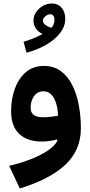

<svg xmlns="http://www.w3.org/2000/svg" viewBox="-20 -799 510 1087"><path d="M265.1 -718.4Q275.8 -718.4 282 -709.8Q288.2 -701.2 288.2 -688.3Q288.2 -660 271.1 -641.2Q256.8 -646.1 245.8 -652.2Q234.9 -658.3 228.7 -665.9Q222.5 -673.5 222.5 -682.3Q222.5 -694.8 236.7 -706.6Q251 -718.4 265.1 -718.4ZM273.7 -779.3Q246.1 -779.3 222.5 -765.6Q198.8 -752 184.2 -730Q169.6 -708.1 169.6 -683Q169.6 -665.3 176.2 -650.4Q182.9 -635.5 194.3 -624.3Q205.8 -613.1 220.7 -606.2Q193.5 -591.7 164.4 -580Q135.2 -568.3 113.4 -562.6L130.3 -500.6Q194.2 -517.7 243.6 -546.8Q293 -575.9 321.2 -613.2Q349.3 -650.6 349.3 -691.5Q349.3 -732 328.6 -755.7Q307.9 -779.3 273.7 -779.3ZM305.6 -2.9Q290.8 25.8 252 52.4Q213.2 79.1 156.7 101.4Q100.2 123.7 31.9 139.9L92.1 268.1Q262.7 215.8 350.3 133.3Q437.9 50.8 437.9 -72.7Q437.9 -140 426.2 -203.1Q414.5 -266.2 389.6 -316.4Q364.7 -366.5 324.9 -396.1Q285 -425.7 228.7 -425.7Q166.2 -425.7 124.9 -389.2Q83.7 -352.6 63.2 -294Q42.8 -235.4 42.8 -170Q42.8 -85.2 88.3 -41.4Q133.9 2.3 216.6 2.3Q239 2.3 261.1 -0.9Q283.3 -4 301.8 -9.5ZM308.7 -143.9Q289.2 -140.2 267.3 -137.7Q245.4 -135.2 222 -135.2Q190.2 -135.2 171.8 -147.7Q153.4 -160.1 153.4 -190.5Q153.4 -213.4 161.6 -234.2Q169.7 -255.1 185.6 -268.6Q201.5 -282.1 225 -282.1Q247.4 -282.1 263 -270Q278.6 -257.9 288.6 -237.6Q298.5 -217.4 303.3 -193Q308.1 -168.7 308.7 -143.9Z"/></svg>

Font: Estedad-FD VF
Style: Regular
Weight: 100
Designer: Amin Abedi
Version: Version 7.3